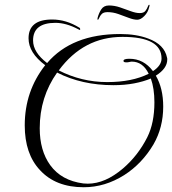

<svg xmlns="http://www.w3.org/2000/svg" viewBox="-20 -739 723 807"><path d="M332 48Q214 48 148 -24Q84 -92 84 -212Q84 -356 170 -465Q100 -517 100 -578Q100 -657 199 -657Q258 -657 313 -623Q317 -622 317 -615Q317 -613 315 -613Q314 -613 309 -616Q258 -643 213 -643Q119 -643 119 -569Q119 -519 178 -474Q282 -596 485 -596Q553 -596 603 -577Q671 -552 682 -497Q683 -495 683 -489Q683 -451 635 -421Q666 -368 666 -291Q666 -203 625 -132Q577 -51 502 -3Q421 48 332 48ZM431 -394Q535 -394 605 -429Q580 -480 534 -480Q532 -480 529 -479.5Q526 -479 522 -478Q518 -477 515 -477Q512 -477 510 -477Q499 -477 499 -483Q499 -492 524 -492Q584 -492 623 -440Q659 -464 659 -493Q659 -584 495 -584Q331 -584 227 -443Q274 -419 325 -406.5Q376 -394 431 -394ZM349 33Q422 33 497 -31Q560 -85 599 -162Q629 -222 629 -309Q629 -367 614 -409Q583 -396 543.5 -388.5Q504 -381 457 -381Q324 -381 220 -434Q147 -331 147 -200Q147 -106 191 -45Q238 20 330 32Q334 32 339 32.5Q344 33 349 33ZM391 -656Q389 -656 390 -663Q395 -683 405.5 -699.5Q416 -716 438 -716Q461 -716 484.5 -708Q508 -700 529.5 -692Q551 -684 567 -684Q584 -684 591 -693Q598 -702 601 -710.5Q604 -719 607 -719Q609 -719 608.5 -715Q608 -711 607 -709Q602 -687 586.5 -671.5Q571 -656 557 -656Q542 -656 521 -664Q500 -672 477.5 -680Q455 -688 432 -688Q415 -688 407.5 -680Q400 -672 397 -664Q394 -656 391 -656Z"/></svg>

Font: Imperial Script
Style: Regular
Weight: 400
Designer: Robert E. Leuschke
Foundry: Robert E. Leuschke
Version: Version 1.010; ttfautohint (v1.8.3)